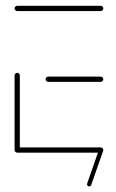

<svg xmlns="http://www.w3.org/2000/svg" viewBox="-20 -539 411 678"><path d="M31.5 -10.4V-272.6Q31.5 -276.3 34.3 -279.1Q37 -281.9 40.7 -281.9Q44.4 -281.9 47.2 -279.1Q50 -276.3 50 -272.6V-10.4ZM344.8 -9.3Q344.8 -5.6 342 -2.8Q339.3 0 335.6 0H40.7Q37 0 34.3 -2.8Q31.5 -5.6 31.5 -9.3Q31.5 -13.3 34.3 -15.9Q37 -18.5 40.7 -18.5H335.6Q339.3 -18.5 342 -15.7Q344.8 -13 344.8 -9.3ZM141.1 -259.3Q141.1 -263.3 143.9 -265.9Q146.7 -268.5 150.4 -268.5H335.6Q339.3 -268.5 342 -265.7Q344.8 -263 344.8 -259.3Q344.8 -255.6 342 -252.8Q339.3 -250 335.6 -250H150.4Q146.7 -250 143.9 -252.8Q141.1 -255.6 141.1 -259.3ZM31.5 -509.3Q31.5 -513.3 34.3 -515.9Q37 -518.5 40.7 -518.5H335.6Q339.3 -518.5 342 -515.7Q344.8 -513 344.8 -509.3Q344.8 -505.6 342 -502.8Q339.3 -500 335.6 -500H40.7Q37 -500 34.3 -502.8Q31.5 -505.6 31.5 -509.3ZM287.8 108.9 330 -11.9Q330.7 -14.1 332.8 -15.6Q334.8 -17 337.4 -17Q341.5 -17 343.7 -13.5Q345.9 -10 344.4 -6.7L302.2 114.1Q301.5 116.3 299.4 117.8Q297.4 119.3 294.8 119.3Q290.7 119.3 288.5 115.7Q286.3 112.2 287.8 108.9Z"/></svg>

Font: 26F Galaxy Sans Hairline
Style: Regular
Weight: 50
Designer: C₂₉H₂₅N₃O₅
Version: Version 1.100